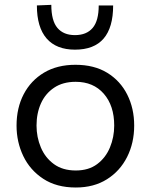

<svg xmlns="http://www.w3.org/2000/svg" viewBox="-20 -782 638 812"><path d="M300.5 11Q219 11 163 -25.8Q107 -62.5 78.5 -122Q50 -181.5 50 -251Q50 -325.5 80.2 -383.5Q110.5 -441.5 166.2 -474.8Q222 -508 299 -508Q378.5 -508 433.8 -474Q489 -440 518.2 -381.8Q547.5 -323.5 547.5 -251Q547.5 -177.5 517.5 -118Q487.5 -58.5 432.2 -23.8Q377 11 300.5 11ZM300.5 -61Q355 -61 391 -88Q427 -115 445 -158.5Q463 -202 463 -251Q463 -335 419 -385.5Q375 -436 300 -436Q246 -436 209 -411.2Q172 -386.5 153.2 -344.8Q134.5 -303 134.5 -251Q134.5 -202 152.8 -158.5Q171 -115 208 -88Q245 -61 300.5 -61ZM297 -572Q218.5 -572 177.2 -619.2Q136 -666.5 136 -759L197 -761.5Q197 -694.5 222.8 -664Q248.5 -633.5 297 -633.5Q346 -633.5 371.8 -663.8Q397.5 -694 397.5 -759H458.5Q458.5 -572 297 -572Z"/></svg>

Font: Commissioner
Style: Regular
Weight: 400
Designer: Kostas Bartsokas
Foundry: Kostas Bartsokas
Version: Version 1.000; ttfautohint (v1.8.3)